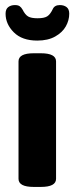

<svg xmlns="http://www.w3.org/2000/svg" viewBox="-20 -735 294 757"><path d="M53 -30V-493Q53 -525 113 -525H141Q201 -525 201 -493V-30Q201 2 141 2H113Q53 2 53 -30ZM2 -681Q2 -699 12.5 -707Q23 -715 39 -715Q51 -715 57.5 -710.5Q64 -706 69 -697Q79 -677 91 -670Q103 -663 128 -663Q154 -663 166 -670.5Q178 -678 188 -699Q195 -715 216 -715Q232 -715 242.5 -707Q253 -699 253 -681Q253 -655 239.5 -631Q226 -607 197.5 -591Q169 -575 127 -575Q67 -575 34.5 -607.5Q2 -640 2 -681Z"/></svg>

Font: Asap Condensed
Style: Bold
Weight: 700
Designer: Pablo Cosgaya
Foundry: Omnibus-Type
Version: Version 1.010; ttfautohint (v1.8)